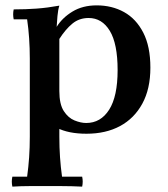

<svg xmlns="http://www.w3.org/2000/svg" viewBox="-20 -483 624 715"><path d="M26 212Q22 193 26 175H81Q86 139 88.5 102.5Q91 66 91 26V-264Q91 -343 81 -411H31Q27 -430 31 -448Q76 -448 116.5 -451Q157 -454 201 -462Q196 -446 194 -423.5Q192 -401 191 -383L201 -338V26Q201 66 203.5 102.5Q206 139 211 175H286Q290 193 286 212Q245 210 210 210Q175 210 146 210Q118 210 88.5 210Q59 210 26 212ZM340 -463Q397 -463 442 -438Q487 -413 513.5 -361.5Q540 -310 540 -231Q540 -152 510 -97Q480 -42 427 -13.5Q374 15 302 15Q235 15 192 -7Q149 -29 115 -62L201 -144Q201 -95 217.5 -69.5Q234 -44 257.5 -34.5Q281 -25 301 -25Q355 -25 386.5 -74.5Q418 -124 418 -222Q418 -320 389 -368Q360 -416 310 -416Q275 -416 249.5 -395Q224 -374 201 -338L191 -383Q212 -417 250 -440Q288 -463 340 -463Z"/></svg>

Font: Poltawski Nowy Medium
Style: Regular
Weight: 500
Version: Version 1.001;gftools[0.9.25]